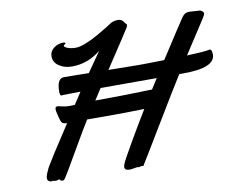

<svg xmlns="http://www.w3.org/2000/svg" viewBox="-79 -824 1145 936"><g transform="rotate(-10 493.5 -356.5)"><path d="M829.1 -408.7H808.6Q773.4 -352.1 756.3 -324.2Q727.1 -276.4 677.2 -193.6Q627.4 -110.8 595.2 -57.6Q563 -4.4 561.5 -2.9Q561 -2.4 560.8 -1.2Q560.5 0 559.6 1Q558.6 2 556.6 2Q556.2 2 553.7 1.2Q551.3 0.5 549.8 0.5Q547.9 0.5 543.7 2.2Q539.6 3.9 536.6 3.9Q535.6 3.9 533 3.2Q530.3 2.4 528.8 2.4Q527.3 2.4 524.9 3.2Q522.5 3.9 520.5 3.9H517.6Q516.6 3.9 507.3 5.9Q498 7.8 490.2 7.8Q465.8 7.8 465.8 -8.8Q465.8 -15.6 470.2 -25.9Q479.5 -47.4 524.9 -125.7Q570.3 -204.1 611.3 -271Q521 -268.6 433.1 -268.6Q409.2 -268.6 377 -268.8Q344.7 -269 328.1 -269Q301.3 -226.1 260 -154.5Q218.8 -83 193.8 -40.8Q168.9 1.5 164.6 2.9Q158.7 3.9 157.2 3.9Q150.9 3.9 147.5 -0.7Q144 -5.4 142.1 -5.4Q141.6 -5.4 137.7 -3.4Q133.8 -1.5 126.5 -1.5Q123.5 -1.5 119.6 -1.7Q115.7 -2 115.2 -2Q114.3 -2 112.8 -3.4Q111.3 -4.9 110.8 -4.9Q110.4 -4.9 109.6 -3.4Q108.9 -2 106 -2Q96.7 -2 90.8 -6.6Q85 -11.2 85 -19.5Q85 -24.4 85.4 -26.9Q85.9 -33.7 93.8 -51.5Q101.6 -69.3 106.4 -77.1Q123 -105 142.8 -136Q162.6 -167 191.9 -211.4Q221.2 -255.9 229 -268.1Q223.1 -268.1 218.8 -269.3Q214.4 -270.5 211.2 -271.2Q208 -272 205.3 -275.1Q202.6 -278.3 201.2 -280Q199.7 -281.7 198 -287.4Q196.3 -293 195.6 -295.4Q194.8 -297.9 192.9 -305.9Q190.9 -314 189.9 -317.9Q184.6 -337.9 185.1 -344.2Q185.1 -357.4 196.3 -357.4Q200.7 -357.4 218.5 -353Q236.3 -348.6 253.4 -348.6Q257.8 -348.6 266.8 -349.1Q275.9 -349.6 281.2 -349.6Q314.9 -401.4 319.8 -408.2Q247.6 -407.2 233.4 -406.7Q231.9 -406.7 230 -406.2Q228 -405.8 226.1 -405.8Q217.3 -405.8 217.3 -425.3Q217.3 -491.7 252.4 -491.7Q260.7 -491.7 303.2 -491.2Q345.7 -490.7 375.5 -490.2Q408.2 -538.1 444.3 -588.9Q379.9 -536.1 301.3 -536.1Q264.2 -536.1 237.3 -554Q210.4 -571.8 210.4 -602.1Q210.4 -626.5 231 -642.3Q251.5 -658.2 278.3 -658.2Q288.6 -658.2 288.6 -652.3Q288.6 -650.4 283.4 -647.9Q278.3 -645.5 278.3 -643.1Q278.3 -635.3 295.4 -629.2Q312.5 -623 335.4 -623Q355 -623 386.2 -635.5Q417.5 -647.9 451.2 -667.5Q484.9 -687 499.3 -696Q513.7 -705.1 525.4 -712.9Q541 -720.7 560.5 -720.7Q568.4 -720.7 574.5 -717.5Q580.6 -714.4 583.5 -711.2Q586.4 -708 589.8 -702.9Q593.3 -697.8 594.2 -696.8Q599.6 -692.4 599.6 -689Q599.6 -685.5 595.2 -676.8Q590.3 -667 472.2 -488.8Q607.9 -486.8 622.6 -486.8Q669.9 -486.8 748.5 -488.8Q858.9 -660.2 872.6 -679.2Q880.9 -690.9 889.2 -695.3Q897.5 -699.7 909.7 -699.7Q916 -699.7 933.1 -698.2Q950.2 -696.8 952.6 -696.8Q953.6 -696.8 955.8 -696.8Q958 -696.8 958.5 -696.8Q959 -696.8 960.4 -696.8Q961.9 -696.8 962.6 -696.3Q963.4 -695.8 964.6 -695.6Q965.8 -695.3 967 -694.3Q968.3 -693.4 969.7 -692.4Q971.2 -691.4 973.6 -689.9Q979.5 -685.5 979.5 -679.2Q979.5 -673.8 969.2 -657.2Q874.5 -511.7 861.8 -491.7Q950.7 -495.1 967.8 -499.5Q969.7 -500.5 976.1 -500.5Q986.8 -500.5 986.8 -474.6Q986.8 -408.7 829.1 -408.7ZM665 -357.9Q669.9 -365.7 681.4 -383.8Q692.9 -401.9 697.3 -408.7H419.4Q413.1 -398.9 400.9 -380.1Q388.7 -361.3 383.3 -353Q513.7 -353 665 -357.9Z"/></g></svg>

Font: Yellowtail
Style: Regular
Weight: 400
Designer: Astigmatic (AOETI)
Foundry: Astigmatic (AOETI)
Version: Version 1.000